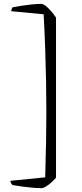

<svg xmlns="http://www.w3.org/2000/svg" viewBox="-20 -813 423 994"><path d="M193 161Q172 161 145.5 158.5Q119 156 92.5 152.5Q66 149 45 145Q42 142 38 136.5Q34 131 34 123L214 105Q217 7 218.5 -79.5Q220 -166 220 -230Q220 -310 218.5 -392.5Q217 -475 214 -561Q211 -647 206 -739L38 -755Q38 -760 40.5 -766Q43 -772 45 -775Q64 -779 90 -783Q116 -787 143.5 -790Q171 -793 193 -793Q204 -793 218 -781.5Q232 -770 246 -753.5Q260 -737 270 -722V107Q260 119 246 131.5Q232 144 218 152.5Q204 161 193 161Z"/></svg>

Font: Texturina Medium 12pt Thin
Style: Regular
Weight: 250
Version: Version 1.002